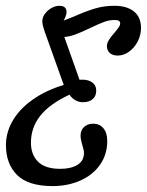

<svg xmlns="http://www.w3.org/2000/svg" viewBox="-68 -446 504 659"><path d="M-47.6 52.5Q-47.6 5.2 -21.3 -36.9Q5 -78.9 54.3 -110.9Q103.7 -142.9 172 -160.5L154.4 -144.4L88.6 -328.5Q87.7 -331.8 86.1 -335Q82.8 -344.6 80 -354.9Q77.2 -365.3 77.2 -373.3Q77.2 -386.3 86.1 -398.5Q94.9 -410.7 108.6 -418.4Q122.3 -426.1 136.2 -426.1Q148.3 -426.1 154.3 -420.5Q160.4 -414.8 160.4 -405.1Q160.4 -396.3 155.2 -384.6Q149.9 -372.9 140.3 -360L140 -371.5Q151.8 -375.9 163.8 -380.6Q175.7 -385.2 187.9 -390.2Q226.7 -407.4 257.9 -416.8Q289 -426.1 324.7 -426.1Q367.6 -426.1 391.8 -406.6Q416 -387 416 -350.5Q416 -325.4 404.5 -303.4Q393 -281.4 374.5 -268.4Q356 -255.3 336.3 -255.3Q318.5 -255.3 308.7 -264.3Q298.9 -273.3 298.9 -287.3Q298.9 -298 305.9 -309Q312.8 -320 325 -333.8Q334.8 -345.1 339.6 -352.4Q344.5 -359.7 344.5 -365.4Q344.5 -371.8 339.8 -374.6Q335 -377.4 325.5 -377.4Q307.3 -377.4 289.9 -371Q272.5 -364.6 242.1 -350.2Q210.7 -334.8 188 -326.7Q165.4 -318.6 141.2 -318.6Q115.7 -318.6 98.9 -325.4L139.3 -357.2L213.5 -147.9L190.6 -170.2Q202.7 -172.6 213.9 -172.6Q236.5 -172.6 249.4 -162.5Q262.3 -152.4 262.3 -135.4Q262.3 -116.2 250.2 -105.7Q238.2 -95.2 216.5 -95.2Q202.7 -95.2 190.7 -102Q178.6 -108.8 170.4 -121Q102.4 -89.3 70.3 -48.7Q38.2 -8.1 38.2 43.7Q38.2 84.7 62.6 109.1Q87.1 133.5 138.8 133.5Q175.9 133.5 198.1 119.6Q220.3 105.8 220.3 78.4Q220.3 72.7 218.5 66.3Q216.7 59.8 214.9 53.4Q212.9 46 210.7 37.1Q208.5 28.2 208.5 19.9Q208.5 1 220.6 -10.2Q232.7 -21.4 251.8 -21.4Q274.1 -21.4 287.1 -5.6Q300.1 10.2 300.1 38Q300.1 84.3 275.3 119.6Q250.5 154.8 207.5 173.8Q164.5 192.7 113.2 192.7Q28.5 192.7 -9.6 154.4Q-47.6 116.1 -47.6 52.5Z"/></svg>

Font: Playfair Micro SmCond SmLight
Style: Italic
Weight: 360
Width: 4
Italic angle: -15.6°
Designer: Claus Eggers Sørensen
Foundry: Claus Eggers Sørensen
Version: Version 2.203;Glyphs 3.3 (3326)